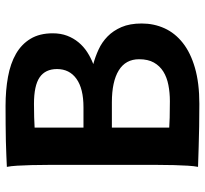

<svg xmlns="http://www.w3.org/2000/svg" viewBox="-44 -714 763 716"><g transform="rotate(-90 338.0 -356.5)"><path d="M607.9 -210Q607.9 -164.6 590.1 -125.2Q572.3 -85.9 535.6 -56.9Q499 -27.8 442.4 -11.5Q385.7 4.9 308.1 4.9Q265.6 4.9 223.9 4.2Q182.1 3.4 148.4 2.4Q108.9 1.5 73.2 0Q76.2 -14.6 77.6 -37.6Q79.1 -60.5 79.8 -89.4Q80.6 -118.2 80.6 -151.9V-558.1Q80.6 -592.3 79.8 -621.8Q79.1 -651.4 77.6 -674.8Q76.2 -698.2 73.2 -712.9Q91.3 -713.9 115.7 -714.8Q140.1 -715.8 169.4 -716.6Q198.7 -717.3 231.9 -717.5Q265.1 -717.8 300.3 -717.8Q359.4 -717.8 408.9 -708.7Q458.5 -699.7 494.6 -679Q530.8 -658.2 551 -624.5Q571.3 -590.8 571.3 -542Q571.3 -512.2 562.3 -488.3Q553.2 -464.4 537.6 -445.6Q522 -426.8 501.2 -413.3Q480.5 -399.9 456.5 -390.6Q483.9 -383.3 511 -370.8Q538.1 -358.4 559.6 -337.4Q581.1 -316.4 594.5 -285.4Q607.9 -254.4 607.9 -210ZM219.7 -107.4Q231.9 -106.4 256.8 -105.7Q281.7 -105 318.4 -105Q350.1 -105 378.7 -110.6Q407.2 -116.2 428.5 -129.4Q449.7 -142.6 462.2 -164.6Q474.6 -186.5 474.6 -219.7Q474.6 -270 432.9 -295.7Q391.1 -321.3 314 -321.3H219.7ZM219.7 -427.2H295.4Q365.2 -427.2 401.6 -453.4Q438 -479.5 438 -525.9Q438 -569.3 407.2 -590.6Q376.5 -611.8 308.1 -611.8Q282.7 -611.8 258.1 -611.1Q233.4 -610.4 219.7 -609.4Z"/></g></svg>

Font: Andika New Basic
Style: Bold
Weight: 700
Designer: Victor Gaultney, Annie Olsen, Pablo Ugerman
Foundry: SIL International
Version: Version 5.500; ttfautohint (v1.8.3)